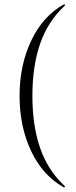

<svg xmlns="http://www.w3.org/2000/svg" viewBox="-20 -745 349 883"><path d="M274 -725Q276 -726 278 -723.5Q280 -721 278 -719Q201 -648 165 -545Q129 -442 129 -304Q129 -166 165 -63Q201 40 278 111Q280 112 278 115Q276 118 274 117Q177 63 123.5 -49.5Q70 -162 70 -304Q70 -446 124 -559Q178 -672 274 -725Z"/></svg>

Font: Cormorant Infant Light
Style: Regular
Weight: 300
Designer: Christian Thalmann (Catharsis Fonts)
Version: Version 3.000